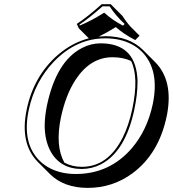

<svg xmlns="http://www.w3.org/2000/svg" viewBox="-20 -831 826 917"><path d="M517.1 -557.6Q410.6 -557.6 339.4 -447.8Q293.9 -377 271 -270.5Q242.7 -133.8 287.6 -54.2Q324.7 -34.2 371.1 -34.2Q495.1 -34.2 565.9 -173.8Q595.2 -232.4 611.8 -310.1Q644 -463.9 606 -539.6Q569.3 -557.6 517.1 -557.6ZM775.4 -272.5Q737.8 -96.2 612.8 -3.4Q518.1 66.4 398.4 66.4Q284.7 65.9 218.8 0.5L162.1 -56.2Q74.2 -144 106.9 -304.7Q107.4 -307.6 107.9 -310.1Q141.6 -468.3 255.4 -567.9Q324.2 -627.4 404.3 -647.9L356.4 -695.8L346.7 -716.8Q397.5 -750 465.8 -811H508.8L565.4 -754.4Q582 -727.5 604 -703.1L646.5 -660.6L626 -639.6Q569.8 -668.5 533.2 -701.7Q491.2 -675.3 451.7 -656.2Q467.8 -657.7 482.9 -658.2Q597.7 -657.7 663.6 -591.8L720.2 -535.2Q807.6 -447.8 778.3 -286.6Q776.9 -279.3 775.4 -272.5ZM503.4 -800.8H469.7Q406.2 -744.6 359.4 -713.4L361.3 -709Q418 -732.9 471.2 -766.6L477.5 -770.5L483.4 -765.6Q518.1 -734.4 567.4 -708.5L575.2 -716.3Q531.2 -757.8 503.4 -800.8ZM709 -331.1Q744.1 -495.6 658.2 -583.5Q614.3 -627 547.4 -641.6Q516.6 -647.9 482.9 -647.9Q345.2 -647.9 237.8 -537.1Q147 -442.4 117.7 -308.1Q83 -145.5 171.9 -60.5Q214.8 -20 278.8 -6.3Q309.1 0 341.8 0Q503.9 0 610.4 -124Q682.6 -209.5 709 -331.1ZM460.4 -624Q621.6 -624 635.7 -464.4Q637.2 -449.2 636.7 -433.6Q636.2 -377.9 621.6 -308.1Q579.1 -107.4 462.4 -46.4Q419.4 -24.4 371.1 -23.9Q266.6 -23.9 220.2 -110.8Q193.8 -161.6 193.4 -231.4Q193.8 -277.3 204.6 -329.1Q249 -538.1 371.1 -601.6Q414.1 -624 460.4 -624Z"/></svg>

Font: Linux Biolinum Shadow O
Style: Italic
Weight: 400
Italic angle: -12°
Designer: Philipp H. Poll
Foundry: Philipp H. Poll
Version: Version 0.6.2